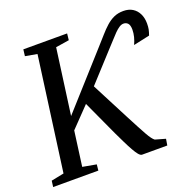

<svg xmlns="http://www.w3.org/2000/svg" viewBox="-136 -887 1030 1022"><g transform="rotate(-20 379.0 -376.5)"><path d="M-5 0 -0.5 -34.5 71.5 -49 159 -694 92 -706 96.5 -743H344.5L340.5 -706L264.5 -694L214 -322.5L477.5 -616Q503.5 -644.5 525.2 -669.5Q547 -694.5 568 -713.2Q589 -732 612.5 -742.5Q636 -753 666 -753Q696.5 -753 718 -739.5Q739.5 -726 751 -702.2Q762.5 -678.5 762.5 -647.5Q762.5 -628.5 759.8 -614.8Q757 -601 750.5 -583L658.5 -563Q667.5 -582.5 672.8 -603Q678 -623.5 678 -643Q678 -668.5 668.5 -679Q659 -689.5 643.5 -689.5Q632 -689.5 619.2 -681.2Q606.5 -673 592.5 -658.8Q578.5 -644.5 562.2 -626.2Q546 -608 527 -588L382 -429.5L494 -213Q514.5 -174 529.2 -146Q544 -118 554.8 -99Q565.5 -80 574 -68.8Q582.5 -57.5 589.5 -52.5L647.5 -36L641.5 0H498.5Q489.5 -0.5 479.2 -13Q469 -25.5 456.8 -47.2Q444.5 -69 430.8 -97.2Q417 -125.5 401.5 -158L310.5 -356L203.5 -245L177 -48L254.5 -34L251 0Z"/></g></svg>

Font: Merriweather 48pt
Style: Italic
Weight: 400
Italic angle: -7.8°
Version: Version 2.101